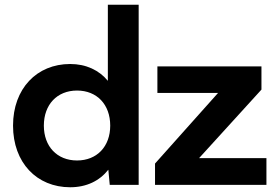

<svg xmlns="http://www.w3.org/2000/svg" viewBox="-20 -780 1176 810"><path d="M443 0H565V-760H435V-439C398 -484 343 -510 276 -510C135 -510 35 -406 35 -250C35 -94 135 10 276 10C345 10 400 -17 437 -64ZM305 -103C221 -103 165 -162 165 -250C165 -339 221 -398 305 -398C389 -398 445 -339 445 -250C445 -162 389 -103 305 -103ZM820 -113 1083 -402V-500H644V-388H900L634 -90V0H1104V-113Z"/></svg>

Font: Gully SemiBold
Style: Regular
Weight: 600
Designer: jaikishan Patel
Foundry: MagicType
Version: Version 1.000;Glyphs 3.2 (3242)